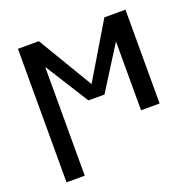

<svg xmlns="http://www.w3.org/2000/svg" viewBox="-130 -650 1000 1000"><g transform="rotate(-20 370.0 -150.0)"><path d="M564 -380 414 -142H325L175 -380H173V220H72V-520H188L369 -217H370L551 -520H668V0H565V-380Z"/></g></svg>

Font: Mplus 1p Medium
Style: Regular
Weight: 500
Version: Version 1.061